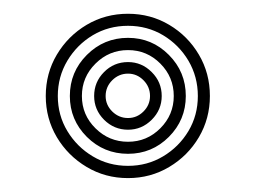

<svg xmlns="http://www.w3.org/2000/svg" viewBox="-20 -830 372 279"><path d="M166 -571.2Q133 -571.2 105.9 -587.4Q78.8 -603.5 62.6 -630.6Q46.5 -657.8 46.5 -690.5Q46.5 -723.5 62.6 -750.6Q78.8 -777.8 105.9 -793.9Q133 -810 166 -810Q198.8 -810 225.9 -793.9Q253 -777.8 269 -750.6Q285 -723.5 285 -690.5Q285 -657.8 269 -630.6Q253 -603.5 225.9 -587.4Q198.8 -571.2 166 -571.2ZM166 -589Q194 -589 217 -602.8Q240 -616.5 253.8 -639.5Q267.5 -662.5 267.5 -690.5Q267.5 -718.5 253.8 -741.8Q240 -765 217 -778.8Q194 -792.5 166 -792.5Q137.8 -792.5 114.8 -778.8Q91.8 -765 77.9 -741.8Q64 -718.5 64 -690.5Q64 -662.5 77.9 -639.5Q91.8 -616.5 114.8 -602.8Q137.8 -589 166 -589ZM166 -606.5Q131 -606.5 106.2 -631.1Q81.5 -655.8 81.5 -690.5Q81.5 -725.5 106.2 -750.2Q131 -775 166 -775Q200.8 -775 225.4 -750.2Q250 -725.5 250 -690.5Q250 -655.8 225.4 -631.1Q200.8 -606.5 166 -606.5ZM166 -624Q193.5 -624 213 -643.6Q232.5 -663.2 232.5 -690.5Q232.5 -718 213 -737.6Q193.5 -757.2 166 -757.2Q138.5 -757.2 118.8 -737.6Q99 -718 99 -690.5Q99 -663 118.8 -643.5Q138.5 -624 166 -624ZM166 -641.5Q145.8 -641.5 131.2 -656Q116.8 -670.5 116.8 -690.5Q116.8 -710.8 131.1 -725.2Q145.5 -739.8 166 -739.8Q186 -739.8 200.5 -725.2Q215 -710.8 215 -690.5Q215 -670.5 200.5 -656Q186 -641.5 166 -641.5ZM166 -658.5Q179 -658.5 188.5 -668Q198 -677.5 198 -690.5Q198 -703.8 188.5 -713.4Q179 -723 166 -723Q152.8 -723 143.1 -713.4Q133.5 -703.8 133.5 -690.5Q133.5 -677.5 143.1 -668Q152.8 -658.5 166 -658.5Z"/></svg>

Font: Big Shoulders Inline Display Thin
Style: Bold
Weight: 700
Version: Version 2.002